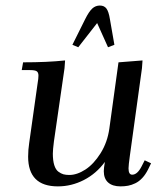

<svg xmlns="http://www.w3.org/2000/svg" viewBox="-20 -663 582 690"><path d="M58.1 -411.1 63 -439Q150.4 -439 213.9 -445.8L211.9 -418L173.8 -154.8Q169.9 -124.5 169.9 -110.8Q169.9 -85.9 175 -69.6Q180.2 -53.2 189.7 -46.1Q199.2 -39.1 208 -36.6Q216.8 -34.2 229 -34.2Q256.8 -34.2 286.9 -53.7Q316.9 -73.2 341.6 -112.5Q366.2 -151.9 373 -201.2L405.8 -439L492.2 -445.8L490.2 -418L446.8 -104Q441.9 -68.8 441.9 -58.1Q441.9 -35.2 455.1 -35.2Q473.6 -35.2 488.8 -64.9L500 -86.9L522.9 -76.2L512.2 -54.2Q502.9 -35.6 491.2 -23.2Q479.5 -10.7 466.3 -4.4Q453.1 2 440.4 4.4Q427.7 6.8 413.1 6.8Q384.3 6.8 368.7 -7.1Q353 -21 353 -47.9Q353 -58.6 356.9 -81.1Q326.2 -39.1 281.5 -16.1Q236.8 6.8 188 6.8Q81.1 6.8 81.1 -100.1Q81.1 -124.5 85 -149.9L115.2 -363.8Q118.2 -380.9 118.2 -391.1Q118.2 -402.8 111.8 -407Q105.5 -411.1 87.9 -411.1ZM240.2 -502 286.1 -594.2Q299.8 -621.6 311.5 -632.3Q323.2 -643.1 338.9 -643.1Q354.5 -643.1 362.5 -632.3Q370.6 -621.6 375 -594.2L391.1 -502L368.2 -493.2L329.1 -580.1L261.2 -493.2Z"/></svg>

Font: Dihjauti S
Style: Bold Italic
Weight: 700
Italic angle: -9°
Designer: T. Christopher White
Version: Version 3.0.0